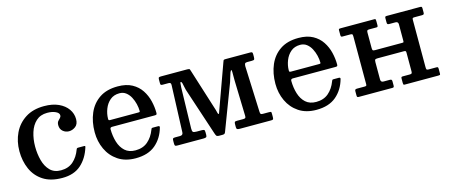

<svg xmlns="http://www.w3.org/2000/svg" viewBox="-40 -963 3295 1406"><g transform="rotate(-15 1607.5 -260.5)"><path d="M48.5 -258.5Q48.5 -333.5 78.2 -395.5Q108 -457.5 165.8 -494.5Q223.5 -531.5 307.5 -531.5Q371.5 -531.5 416.8 -510.8Q462 -490 486.2 -455.5Q510.5 -421 510.5 -379.5Q510.5 -340.5 487.2 -323.2Q464 -306 438 -306Q412.5 -306 392.5 -322.8Q372.5 -339.5 372.5 -369.5Q372.5 -388.5 381 -398.8Q389.5 -409 397.8 -416.8Q406 -424.5 406 -435.5Q406 -454 380.2 -466Q354.5 -478 317 -478Q265.5 -478 232.5 -447.8Q199.5 -417.5 184 -368Q168.5 -318.5 168.5 -261.5Q168.5 -206 181.8 -156.5Q195 -107 225.5 -76Q256 -45 307.5 -45Q364 -45 400.8 -77.2Q437.5 -109.5 457 -163Q459 -168.5 461.8 -170.8Q464.5 -173 472.5 -173H512.5Q521 -173 523 -171.2Q525 -169.5 523 -163Q499 -84 445.5 -36.2Q392 11.5 303 11.5Q215 11.5 158.8 -25Q102.5 -61.5 75.5 -123Q48.5 -184.5 48.5 -258.5Z M617 -250Q617 -330 644.5 -393.8Q672 -457.5 727 -494.5Q782 -531.5 865.5 -531.5Q930.5 -531.5 974 -507.8Q1017.5 -484 1043 -445.2Q1068.5 -406.5 1079.5 -360.8Q1090.5 -315 1090.5 -271Q1090.5 -261 1087 -258.5Q1083.5 -256 1072.5 -256H751Q735 -256 735 -241.5Q735.5 -189 749.2 -144.2Q763 -99.5 793 -72.2Q823 -45 872.5 -45Q929 -45 966 -76.5Q1003 -108 1023 -161Q1025 -166.5 1027 -169.8Q1029 -173 1037 -173H1076.5Q1090 -173 1087.5 -162Q1066 -83.5 1010 -36Q954 11.5 859.5 11.5Q780.5 11.5 726.5 -24.8Q672.5 -61 644.8 -120.5Q617 -180 617 -250ZM751 -307.5H961.5Q971 -307.5 973.2 -309Q975.5 -310.5 975.5 -316.5Q975.5 -340.5 968.8 -368.8Q962 -397 948.8 -422.2Q935.5 -447.5 914.8 -463.5Q894 -479.5 865.5 -479.5Q822.5 -479.5 794.2 -455.5Q766 -431.5 751.8 -395Q737.5 -358.5 737 -321Q737 -313 739.2 -310.2Q741.5 -307.5 751 -307.5Z M1232.5 -458H1188.5Q1178.5 -458 1175 -460.8Q1171.5 -463.5 1171.5 -473V-503Q1171.5 -515 1176.5 -517.5Q1181.5 -520 1192.5 -520H1391Q1407.5 -520 1409.8 -514.2Q1412 -508.5 1415.5 -497L1516 -178.5Q1520.5 -164 1522.2 -154.5Q1524 -145 1528.5 -145Q1531.5 -145 1533.2 -150.5Q1535 -156 1539.5 -168.5L1660.5 -503Q1664 -513 1666 -516.5Q1668 -520 1682 -520H1868Q1879 -520 1882.5 -516.8Q1886 -513.5 1886 -502V-483Q1886 -467 1882.5 -462.5Q1879 -458 1863 -458H1828Q1814.5 -458 1811 -451Q1807.5 -444 1807.5 -431L1821.5 -83Q1822 -70.5 1825.5 -66.2Q1829 -62 1842.5 -62H1887Q1901.5 -62 1903.8 -59.8Q1906 -57.5 1906 -43V-21Q1906 -8.5 1903.2 -4.2Q1900.5 0 1888 0H1649Q1637.5 0 1631.2 -3.2Q1625 -6.5 1625 -19V-38Q1625 -52.5 1627.8 -57.2Q1630.5 -62 1645 -62H1693Q1706 -62 1709.5 -66.5Q1713 -71 1712.5 -83L1705 -347.5Q1704.5 -360.5 1704.8 -380.2Q1705 -400 1704.8 -415.5Q1704.5 -431 1702 -431Q1696.5 -431 1691 -416.5Q1685.5 -402 1680.2 -382.8Q1675 -363.5 1670 -349L1540.5 -8Q1537.5 1 1533.2 5.5Q1529 10 1516.5 10H1492.5Q1474.5 10 1470 2.8Q1465.5 -4.5 1461.5 -17L1342.5 -377Q1339 -387.5 1336.5 -403Q1334 -418.5 1330.5 -430.8Q1327 -443 1320.5 -443Q1318 -443 1316.5 -434.2Q1315 -425.5 1314 -402L1306.5 -94.5Q1306 -74 1312 -68Q1318 -62 1339.5 -62H1378Q1392 -62 1396.5 -58.5Q1401 -55 1401 -40V-20Q1401 -7 1394.8 -3.5Q1388.5 0 1375 0H1178.5Q1164.5 0 1160.5 -3.2Q1156.5 -6.5 1156.5 -20V-41Q1156.5 -55 1160.2 -58.5Q1164 -62 1177.5 -62H1213.5Q1236.5 -62 1237 -84L1250.5 -438Q1251 -448 1247.5 -453Q1244 -458 1232.5 -458Z M1987 -250Q1987 -330 2014.5 -393.8Q2042 -457.5 2097 -494.5Q2152 -531.5 2235.5 -531.5Q2300.5 -531.5 2344 -507.8Q2387.5 -484 2413 -445.2Q2438.5 -406.5 2449.5 -360.8Q2460.5 -315 2460.5 -271Q2460.5 -261 2457 -258.5Q2453.5 -256 2442.5 -256H2121Q2105 -256 2105 -241.5Q2105.5 -189 2119.2 -144.2Q2133 -99.5 2163 -72.2Q2193 -45 2242.5 -45Q2299 -45 2336 -76.5Q2373 -108 2393 -161Q2395 -166.5 2397 -169.8Q2399 -173 2407 -173H2446.5Q2460 -173 2457.5 -162Q2436 -83.5 2380 -36Q2324 11.5 2229.5 11.5Q2150.5 11.5 2096.5 -24.8Q2042.5 -61 2014.8 -120.5Q1987 -180 1987 -250ZM2121 -307.5H2331.5Q2341 -307.5 2343.2 -309Q2345.5 -310.5 2345.5 -316.5Q2345.5 -340.5 2338.8 -368.8Q2332 -397 2318.8 -422.2Q2305.5 -447.5 2284.8 -463.5Q2264 -479.5 2235.5 -479.5Q2192.5 -479.5 2164.2 -455.5Q2136 -431.5 2121.8 -395Q2107.5 -358.5 2107 -321Q2107 -313 2109.2 -310.2Q2111.5 -307.5 2121 -307.5Z M3080.5 -84.5Q3080.5 -71.5 3083 -66.8Q3085.5 -62 3098.5 -62H3157.5Q3166 -62 3168.2 -58.8Q3170.5 -55.5 3170.5 -47V-11Q3170.5 -3 3167 -1.5Q3163.5 0 3155 0H2900.5Q2892.5 0 2891 -3.8Q2889.5 -7.5 2889.5 -15.5V-47.5Q2889.5 -56 2891.8 -59Q2894 -62 2902 -62H2953.5Q2965.5 -62 2969.5 -65.2Q2973.5 -68.5 2973.5 -81.5V-222Q2973.5 -231 2970.8 -234.2Q2968 -237.5 2958 -237.5H2760Q2745 -237.5 2740.2 -234Q2735.5 -230.5 2735.5 -214.5V-82.5Q2735.5 -62 2756.5 -62H2802.5Q2812.5 -62 2816.2 -59Q2820 -56 2820 -45V-15Q2820 -6 2817.2 -3Q2814.5 0 2806 0H2552.5Q2543.5 0 2541 -3.2Q2538.5 -6.5 2538.5 -16V-46Q2538.5 -56.5 2542.8 -59.2Q2547 -62 2556.5 -62H2611.5Q2621.5 -62 2625 -64.2Q2628.5 -66.5 2628.5 -76V-435.5Q2628.5 -448.5 2626.2 -453.2Q2624 -458 2610.5 -458H2551.5Q2543.5 -458 2541 -461.2Q2538.5 -464.5 2538.5 -473V-509Q2538.5 -517.5 2542.2 -518.8Q2546 -520 2554 -520H2809Q2817 -520 2818.5 -516.5Q2820 -513 2820 -504.5V-472.5Q2820 -464.5 2817.8 -461.2Q2815.5 -458 2807.5 -458H2755.5Q2743.5 -458 2739.5 -454.8Q2735.5 -451.5 2735.5 -438.5V-321.5Q2735.5 -309 2738.8 -304.5Q2742 -300 2755.5 -300H2958.5Q2970 -300 2971.8 -302Q2973.5 -304 2973.5 -315V-437.5Q2973.5 -458 2952.5 -458H2907Q2896.5 -458 2893 -461Q2889.5 -464 2889.5 -475V-505Q2889.5 -514 2892 -517Q2894.5 -520 2903.5 -520H3156.5Q3165.5 -520 3168 -516.8Q3170.5 -513.5 3170.5 -504V-474Q3170.5 -463.5 3166.5 -460.8Q3162.5 -458 3152.5 -458H3097.5Q3088 -458 3084.2 -455.8Q3080.5 -453.5 3080.5 -444Z"/></g></svg>

Font: Besley* Medium
Style: Regular
Weight: 500
Designer: Owen Earl
Foundry: indestructible type*
Version: Version 3.000; ttfautohint (v1.8.3)